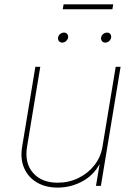

<svg xmlns="http://www.w3.org/2000/svg" viewBox="-20 -852 624 880"><path d="M244.6 7.8Q189 7.8 148.9 -15.9Q108.9 -39.6 90.6 -81.8Q72.3 -124 81.5 -179.7L142.1 -545.9H164.6L104 -179.7Q91.8 -105.5 131.1 -60.1Q170.4 -14.6 244.6 -14.6Q295.4 -14.6 339.1 -35.9Q382.8 -57.1 412.4 -94.5Q441.9 -131.8 449.7 -179.7L510.3 -545.9H532.7L442.4 0H419.9L439.5 -117.2H445.3Q417 -54.7 362.1 -23.4Q307.1 7.8 244.6 7.8ZM462.4 -656.7Q453.1 -656.7 447.5 -663.6Q441.9 -670.4 443.4 -679.7Q444.8 -689.5 452.9 -696Q460.9 -702.6 470.7 -702.6Q480 -702.6 485.4 -696Q490.7 -689.5 489.3 -679.7Q487.8 -670.4 480 -663.6Q472.2 -656.7 462.4 -656.7ZM265.1 -656.7Q255.9 -656.7 250.2 -663.6Q244.6 -670.4 246.1 -679.7Q247.6 -689.5 255.6 -696Q263.7 -702.6 273.4 -702.6Q282.7 -702.6 288.1 -696Q293.5 -689.5 292 -679.7Q290.5 -670.4 282.7 -663.6Q274.9 -656.7 265.1 -656.7ZM499 -832 495.1 -809.6H267.6L271.5 -832Z"/></svg>

Font: Inter Thin
Style: Italic
Weight: 250
Italic angle: -9.3988°
Designer: Rasmus Andersson
Foundry: rsms
Version: Version 4.001;git-66647c0bb